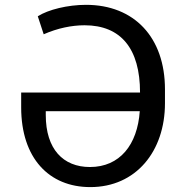

<svg xmlns="http://www.w3.org/2000/svg" viewBox="-20 -757 762 787"><path d="M350.1 9.9C537.6 9.9 656.2 -137.1 656.2 -333.8V-390.6C656.2 -604 530.2 -737.2 332.4 -737.2C257.8 -737.2 177.9 -717.7 134.9 -690.3L159.1 -616.5C216.3 -641.7 274.5 -653.4 326.7 -653.4C475.9 -653.4 554 -557.2 554 -377.8H66.8V-316.8C66.8 -108.7 181.1 9.9 350.1 9.9ZM167.6 -285.5V-301.1H552.9C543.3 -163.4 470.9 -72.4 348.7 -72.4C238.6 -72.4 167.6 -146 167.6 -285.5Z"/></svg>

Font: Margiela Sans
Style: Regular
Weight: 400
Designer: Stefan Endress, Andreas Faust
Version: Version 1.100;FEAKit 1.0